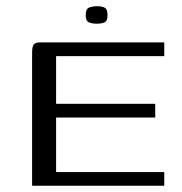

<svg xmlns="http://www.w3.org/2000/svg" viewBox="-20 -596 585 616"><path d="M83 0V-428Q83 -446 88 -453Q93 -460 110 -460H507V-416H160V-263H478V-219H160V-44H507V0ZM291 -520Q275 -520 265 -524.5Q255 -529 255 -547Q255 -567 265.5 -571.5Q276 -576 292 -576Q308 -576 316.5 -571Q325 -566 325 -547Q325 -529 316 -524.5Q307 -520 291 -520Z"/></svg>

Font: Genos
Style: Regular
Weight: 400
Designer: Robert E. Leuschke
Foundry: Robert E. Leuschke
Version: Version 1.010